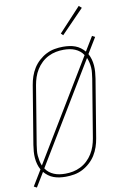

<svg xmlns="http://www.w3.org/2000/svg" viewBox="-106 -1022 720 1122"><g transform="rotate(-10 253.5 -460.5)"><path d="M19 41 2 32 58 -60Q49 -76 44 -94Q39 -112 37.5 -131Q36 -150 37.5 -169.5Q39 -189 42 -208L99 -553Q103 -578 111.5 -603Q120 -628 134 -650.5Q148 -673 168.5 -691.5Q189 -710 212.5 -722Q236 -734 261.5 -738.5Q287 -743 312 -743Q331 -743 349 -740.5Q367 -738 383.5 -732Q400 -726 414 -715.5Q428 -705 439 -692L490 -776L507 -767L451 -675Q460 -659 465 -641Q470 -623 471.5 -604Q473 -585 471.5 -565.5Q470 -546 467 -527L410 -182Q406 -157 397.5 -132Q389 -107 375 -84.5Q361 -62 340.5 -43.5Q320 -25 296.5 -13Q273 -1 247.5 3.5Q222 8 197 8Q178 8 160 5.5Q142 3 125.5 -3Q109 -9 95 -19.5Q81 -30 70 -43ZM70 -81 428 -673Q419 -687 406.5 -697Q394 -707 378.5 -713.5Q363 -720 346 -722.5Q329 -725 312 -725Q289 -725 266 -720.5Q243 -716 221 -705Q199 -694 181 -677Q163 -660 150 -639Q137 -618 129.5 -595.5Q122 -573 118 -550L61 -205Q59 -189 57 -173Q55 -157 56.5 -141Q58 -125 61 -110Q64 -95 70 -81ZM197 -10Q220 -10 243 -14.5Q266 -19 288 -30Q310 -41 328 -58Q346 -75 359 -96Q372 -117 379.5 -139.5Q387 -162 391 -185L448 -530Q450 -546 452 -562Q454 -578 453 -594Q452 -610 448.5 -625Q445 -640 439 -654L81 -62Q90 -48 102.5 -38Q115 -28 130.5 -21.5Q146 -15 163 -12.5Q180 -10 197 -10ZM325 -809 313 -821 444 -962 460 -948Z"/></g></svg>

Font: Iosevka SS04 Thin
Style: Italic
Weight: 100
Italic angle: -9°
Monospace: yes
Designer: Belleve Invis
Foundry: Belleve Invis
Version: Version 19.0.0; ttfautohint (v1.8.4)